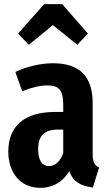

<svg xmlns="http://www.w3.org/2000/svg" viewBox="-20 -889 525 926"><path d="M119 -673 235 -768 353 -673 404 -727 280 -869H193L67 -727ZM427 -143V-391C427 -519 366 -584 235 -584C179 -584 111 -569 54 -542L87 -449C133 -467 171 -477 210 -477C264 -477 285 -454 285 -383V-349H245C98 -349 20 -281 20 -158C20 -54 80 17 174 17C228 17 278 -5 314 -63C333 -12 371 9 428 15L458 -81C437 -92 427 -106 427 -143ZM216 -88C184 -88 164 -114 164 -170C164 -234 194 -264 259 -264H285V-150C270 -110 246 -88 216 -88Z"/></svg>

Font: Glow Sans TC Compressed
Style: Bold
Weight: 700
Width: 2
Designer: Ryoko NISHIZUKA (kana, bopomofo & ideographs); Paul D. Hunt (Latin, Greek & Cyrillic); Sandoll Communications, Soo-young
Version: Version 0.93